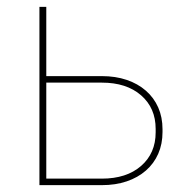

<svg xmlns="http://www.w3.org/2000/svg" viewBox="-20 -540 539 560"><path d="M95 0H277Q317 0 349.5 -11Q382 -22 405.5 -42.5Q429 -63 441.5 -91.5Q454 -120 454 -155V-163Q454 -198 441.5 -226.5Q429 -255 405.5 -275.5Q382 -296 349.5 -307Q317 -318 277 -318H115V-520H95ZM115 -19V-299H277Q349 -299 391.5 -262Q434 -225 434 -164V-154Q434 -93 391.5 -56Q349 -19 277 -19Z"/></svg>

Font: Fixel Variable
Style: Regular
Weight: 100
Width: 3
Designer: AlfaBravo + MacPaw
Foundry: Kyrylo Tkachov, Marchela Mozhyna, Serhii Makarenko, Maria Weinstein, Zakhar Kryvoshyya
Version: Version 1.211